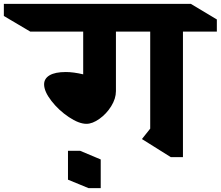

<svg xmlns="http://www.w3.org/2000/svg" viewBox="-164 -806 1146 997"><path d="M786 -642V10H723L573 -84L616 -138V-642H438V-333Q438 -294 413.5 -254.5Q389 -215 352.5 -189Q316 -163 285 -163Q246 -163 193.5 -198Q141 -233 103 -282Q65 -331 65 -368Q65 -398 93.5 -415Q122 -432 178 -432Q217 -432 268 -420V-642H-7L-144 -723V-786H827L962 -705V-642ZM359 171H296L189 127V-23H252L359 22Z"/></svg>

Font: InknutAntiqua
Style: Bold
Weight: 700
Designer: Claus Eggers Srensen
Foundry: Claus Eggers Srensen
Version: Version 1.000; ttfautohint (v1.2) -l 7 -r 28 -G 50 -x 13 -D 